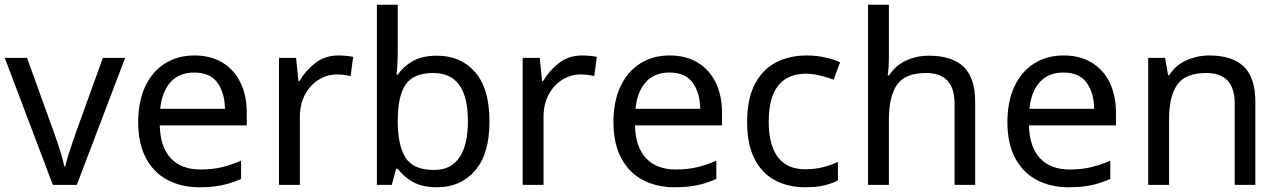

<svg xmlns="http://www.w3.org/2000/svg" viewBox="-20 -780 5397 810"><path d="M203 0 0 -536H94L208 -220Q216 -198 225 -171Q234 -144 241 -119.5Q248 -95 251 -78H255Q259 -95 266.5 -120Q274 -145 283.5 -172Q293 -199 300 -220L414 -536H508L304 0Z M800 -546Q869 -546 918.5 -516Q968 -486 994.5 -431.5Q1021 -377 1021 -304V-251H654Q656 -160 700.5 -112.5Q745 -65 825 -65Q876 -65 915.5 -74.5Q955 -84 997 -102V-25Q956 -7 916 1.5Q876 10 821 10Q745 10 686.5 -21Q628 -52 595.5 -113.5Q563 -175 563 -264Q563 -352 592.5 -415Q622 -478 675.5 -512Q729 -546 800 -546ZM799 -474Q736 -474 699.5 -433.5Q663 -393 656 -321H929Q928 -389 897 -431.5Q866 -474 799 -474Z M1407 -546Q1422 -546 1439.5 -544.5Q1457 -543 1470 -540L1459 -459Q1446 -462 1430.5 -464Q1415 -466 1401 -466Q1360 -466 1324 -443.5Q1288 -421 1266.5 -380.5Q1245 -340 1245 -286V0H1157V-536H1229L1239 -438H1243Q1269 -482 1310 -514Q1351 -546 1407 -546Z M1658 -575Q1658 -541 1656.5 -511.5Q1655 -482 1653 -465H1658Q1681 -499 1721 -522Q1761 -545 1824 -545Q1924 -545 1984.5 -475.5Q2045 -406 2045 -268Q2045 -130 1984 -60Q1923 10 1824 10Q1761 10 1721 -13Q1681 -36 1658 -68H1651L1633 0H1570V-760H1658ZM1809 -472Q1724 -472 1691 -423Q1658 -374 1658 -271V-267Q1658 -168 1690.5 -115.5Q1723 -63 1811 -63Q1883 -63 1918.5 -116Q1954 -169 1954 -269Q1954 -472 1809 -472Z M2435 -546Q2450 -546 2467.5 -544.5Q2485 -543 2498 -540L2487 -459Q2474 -462 2458.5 -464Q2443 -466 2429 -466Q2388 -466 2352 -443.5Q2316 -421 2294.5 -380.5Q2273 -340 2273 -286V0H2185V-536H2257L2267 -438H2271Q2297 -482 2338 -514Q2379 -546 2435 -546Z M2805 -546Q2874 -546 2923.5 -516Q2973 -486 2999.5 -431.5Q3026 -377 3026 -304V-251H2659Q2661 -160 2705.5 -112.5Q2750 -65 2830 -65Q2881 -65 2920.5 -74.5Q2960 -84 3002 -102V-25Q2961 -7 2921 1.5Q2881 10 2826 10Q2750 10 2691.5 -21Q2633 -52 2600.5 -113.5Q2568 -175 2568 -264Q2568 -352 2597.5 -415Q2627 -478 2680.5 -512Q2734 -546 2805 -546ZM2804 -474Q2741 -474 2704.5 -433.5Q2668 -393 2661 -321H2934Q2933 -389 2902 -431.5Q2871 -474 2804 -474Z M3377 10Q3306 10 3250.5 -19Q3195 -48 3163.5 -109Q3132 -170 3132 -265Q3132 -364 3165 -426Q3198 -488 3254.5 -517Q3311 -546 3383 -546Q3424 -546 3462 -537.5Q3500 -529 3524 -517L3497 -444Q3473 -453 3441 -461Q3409 -469 3381 -469Q3223 -469 3223 -266Q3223 -169 3261.5 -117.5Q3300 -66 3376 -66Q3420 -66 3453.5 -75Q3487 -84 3515 -97V-19Q3488 -5 3455.5 2.5Q3423 10 3377 10Z M3730 -537Q3730 -497 3725 -462H3731Q3757 -503 3801.5 -524Q3846 -545 3898 -545Q3996 -545 4045 -498.5Q4094 -452 4094 -349V0H4007V-343Q4007 -472 3887 -472Q3797 -472 3763.5 -421.5Q3730 -371 3730 -277V0H3642V-760H3730Z M4467 -546Q4536 -546 4585.5 -516Q4635 -486 4661.5 -431.5Q4688 -377 4688 -304V-251H4321Q4323 -160 4367.5 -112.5Q4412 -65 4492 -65Q4543 -65 4582.5 -74.5Q4622 -84 4664 -102V-25Q4623 -7 4583 1.5Q4543 10 4488 10Q4412 10 4353.5 -21Q4295 -52 4262.5 -113.5Q4230 -175 4230 -264Q4230 -352 4259.5 -415Q4289 -478 4342.5 -512Q4396 -546 4467 -546ZM4466 -474Q4403 -474 4366.5 -433.5Q4330 -393 4323 -321H4596Q4595 -389 4564 -431.5Q4533 -474 4466 -474Z M5082 -546Q5178 -546 5227 -499.5Q5276 -453 5276 -349V0H5189V-343Q5189 -472 5069 -472Q4980 -472 4946 -422Q4912 -372 4912 -278V0H4824V-536H4895L4908 -463H4913Q4939 -505 4985 -525.5Q5031 -546 5082 -546Z"/></svg>

Font: Noto Sans Nag Mundari
Style: Regular
Weight: 400
Designer: Muthu Nedumaran
Version: Version 1.000; ttfautohint (v1.8.4.7-5d5b)